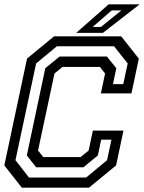

<svg xmlns="http://www.w3.org/2000/svg" viewBox="-20 -868 666 888"><path d="M81 0 0 -103 105 -597 230 -700H540.5L622 -597L588 -436H446.5L466 -528L442 -558.5H269L232 -528L156 -172L180 -141.5H353L390 -172L409.5 -264H551L517 -103L391.5 0ZM114 -47H378.5L475 -127L495.5 -222H448L432.5 -149L366 -94.5H147L104 -149L189.5 -552.5L255.5 -606.5H474.5L518 -552.5L502.5 -479H550L570.5 -574.5L507.5 -654H243L147 -574.5L51.5 -127ZM332.5 -716 482.5 -848H626L456 -716ZM408.5 -743.5H447L541.5 -820H497Z"/></svg>

Font: Tourney Medium
Style: Italic
Weight: 500
Italic angle: -12°
Version: Version 1.015